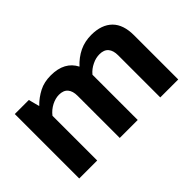

<svg xmlns="http://www.w3.org/2000/svg" viewBox="-75 -746 1005 1005"><g transform="rotate(-45 427.0 -243.5)"><path d="M193 -331V0H60V-477H164L180 -416C201 -438 225 -455 250 -468C275 -481 304 -487 336 -487C404 -487 450 -462 475 -413C496 -436 521 -455 548 -468C575 -481 605 -487 636 -487C687 -487 726 -473 753 -446C780 -419 793 -379 793 -327V0H660V-312C660 -335 655 -353 644 -366C633 -379 616 -385 595 -385C577 -385 559 -381 541 -372C522 -363 506 -351 493 -335V0H360V-312C360 -335 355 -353 344 -366C333 -379 316 -385 295 -385C277 -385 259 -380 241 -371C222 -361 206 -348 193 -331Z"/></g></svg>

Font: Holmes&Hills Bold
Style: Bold
Weight: 500
Designer: Noopur Datye, Girish Dalvi, Yashodeep Gholap, Pallavi Karambelkar
Foundry: Ek Type
Version: ""